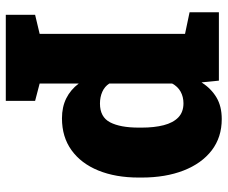

<svg xmlns="http://www.w3.org/2000/svg" viewBox="-81 -497 781 659"><g transform="rotate(90 309.5 -167.5)"><path d="M30.8 203.1V102.5L96.2 86.9V-412.1L22 -427.7V-528.3H256.8L262.7 -468.8Q284.2 -502 314.5 -520Q344.7 -538.1 388.7 -538.1Q451.2 -538.1 496.1 -503.7Q541 -469.2 565.2 -407.2Q589.4 -345.2 589.4 -263.2V-252.9Q589.4 -173.8 565.2 -114.5Q541 -55.2 495.6 -22.5Q450.2 10.3 386.2 10.3Q347.2 10.3 317.6 -4.4Q288.1 -19 266.6 -47.4V86.9L326.2 102.5V203.1ZM335.4 -120.1Q381.8 -120.1 399.9 -155Q418 -189.9 418 -252.9V-263.2Q418 -306.6 409.7 -338.9Q401.4 -371.1 383.1 -388.9Q364.7 -406.7 334.5 -406.7Q312.5 -406.7 294.7 -397Q276.9 -387.2 266.6 -367.7V-152.3Q276.9 -136.2 294.9 -128.2Q313 -120.1 335.4 -120.1Z"/></g></svg>

Font: Roboto Slab LO Black
Style: Regular
Weight: 900
Designer: Google
Version: Version 2.000